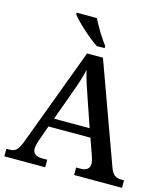

<svg xmlns="http://www.w3.org/2000/svg" viewBox="-133 -1033 986 1135"><g transform="rotate(15 360.5 -465.5)"><path d="M360 -771H408V-784C379 -822 339 -886 318 -931H194V-921C219 -886 304 -807 360 -771ZM1 0H251V-46H221C184 -46 162 -60 162 -91C162 -104 167 -123 172 -139L207 -238H464L502 -130C507 -116 510 -103 510 -91C510 -59 489 -46 456 -46H428V0H721V-46H706C670 -46 650 -58 634 -105L413 -714H316L95 -122C72 -59 56 -46 18 -46H1ZM227 -291 292 -470C313 -527 328 -573 338 -619C349 -571 367 -517 386 -463L445 -291Z"/></g></svg>

Font: Noto Naskh Arabic UI Medium
Style: Regular
Weight: 500
Designer: Monotype Design Team, David Williams, Mohamad Dakak and Nizar Qandah
Foundry: Monotype Imaging Inc.
Version: Version 2.014